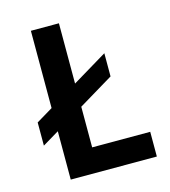

<svg xmlns="http://www.w3.org/2000/svg" viewBox="-103 -757 744 840"><g transform="rotate(-15 269.5 -337.0)"><path d="M241 -112H504V0H114V-219L39 -174V-279L114 -324V-674H241V-401L399 -496V-391L241 -296Z"/></g></svg>

Font: Hind Colombo SemiBold
Style: Regular
Weight: 600
Designer: Jyotish Sonowal, Aditi Pimprikar
Foundry: Indian Type Foundry
Version: Version 1.000;PS 1.0;hotconv 1.0.86;makeotf.lib2.5.63406; tt